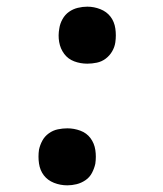

<svg xmlns="http://www.w3.org/2000/svg" viewBox="-20 -548 490 576"><path d="M242 -357Q221 -357 202.5 -364Q184 -371 172.5 -386.5Q161 -402 157.5 -422Q154 -442 158 -463Q160 -477 167.5 -490.5Q175 -504 187 -512.5Q199 -521 213.5 -524.5Q228 -528 242 -528Q262 -528 281 -520.5Q300 -513 311.5 -498Q323 -483 326 -462.5Q329 -442 326 -421Q324 -407 316.5 -394Q309 -381 297 -372Q285 -363 270.5 -360Q256 -357 242 -357ZM182 8Q161 8 142 0.5Q123 -7 111.5 -22Q100 -37 97 -57.5Q94 -78 97 -99Q100 -113 107 -126Q114 -139 126.5 -148Q139 -157 153.5 -160Q168 -163 182 -163Q202 -163 221 -156Q240 -149 251.5 -133.5Q263 -118 266 -98Q269 -78 266 -57Q263 -43 256 -29.5Q249 -16 236.5 -7.5Q224 1 210 4.5Q196 8 182 8Z"/></svg>

Font: Iosevka Etoile Medium Oblique
Style: Regular
Weight: 500
Italic angle: -9°
Designer: Belleve Invis
Foundry: Belleve Invis
Version: Version 15.5.2; ttfautohint (v1.8.4)